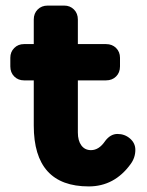

<svg xmlns="http://www.w3.org/2000/svg" viewBox="-20 -658 525 688"><path d="M401 -178Q427 -178 446 -161.5Q465 -145 465 -121Q465 -93 448 -70Q390 10 298 10Q101 10 101 -208V-370H66Q45 -370 31 -384Q17 -398 17 -420V-451Q17 -472 31 -486Q45 -500 66 -500H101V-588Q101 -610 115 -624Q129 -638 151 -638H210Q231 -638 245 -624Q259 -610 259 -588V-500H360Q382 -500 396 -486Q410 -472 410 -451V-420Q410 -398 396 -384Q382 -370 360 -370H259V-183Q259 -154 271.5 -137Q284 -120 306 -120Q335 -120 357 -153Q376 -178 401 -178Z"/></svg>

Font: Solway ExtraBold
Style: Regular
Weight: 800
Designer: Mariya V. Pigoulevskaya
Foundry: The Northern Block Ltd.
Version: Version 1.000;hotconv 1.0.109;makeotfexe 2.5.65596